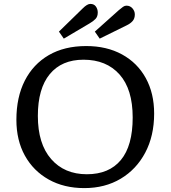

<svg xmlns="http://www.w3.org/2000/svg" viewBox="-20 -950 874 984"><path d="M412 14Q308 14 229.5 -30Q151 -74 107.5 -152.5Q64 -231 64 -336Q64 -452 107 -536.5Q150 -621 230 -667.5Q310 -714 422 -714Q527 -714 605.5 -671Q684 -628 727 -550Q770 -472 770 -368Q770 -254 724.5 -168Q679 -82 598.5 -34Q518 14 412 14ZM425 -57Q539 -57 599.5 -130Q660 -203 660 -348Q660 -493 592.5 -568.5Q525 -644 408 -644Q296 -644 235 -570Q174 -496 174 -356Q174 -213 242 -135Q310 -57 425 -57ZM307 -752 282 -788 404 -907Q427 -930 443 -930Q462 -930 471.5 -916.5Q481 -903 481 -886Q481 -865 469.5 -853Q458 -841 439 -830ZM491 -752 466 -788 589 -898Q602 -909 610.5 -915Q619 -921 628 -921Q647 -921 659 -907Q671 -893 671 -876Q671 -855 659.5 -842Q648 -829 629 -820Z"/></svg>

Font: Literata 7pt
Style: Regular
Weight: 400
Designer: Latin by Veronika Burian and Jose Scaglione. Greek by Irene Vlachou. Cyrillic by Vera Evstafieva.
Foundry: TypeTogether
Version: Version 3.002